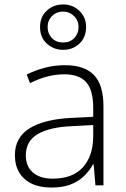

<svg xmlns="http://www.w3.org/2000/svg" viewBox="-20 -833 568 863"><path d="M272 -540Q359 -540 402 -496Q445 -452 445 -355V0H409L401 -94H398Q381 -64 356.5 -40.5Q332 -17 296.5 -3.5Q261 10 210 10Q159 10 122.5 -7.5Q86 -25 66.5 -57.5Q47 -90 47 -136Q47 -215 112.5 -256Q178 -297 300 -303L399 -308V-347Q399 -429 367 -464Q335 -499 270 -499Q230 -499 192 -489Q154 -479 115 -459L100 -498Q138 -517 181.5 -528.5Q225 -540 272 -540ZM305 -266Q204 -262 150 -230.5Q96 -199 96 -135Q96 -85 128 -57.5Q160 -30 217 -30Q306 -30 352 -80.5Q398 -131 399 -218V-271ZM264 -609Q221 -609 190.5 -637Q160 -665 160 -711Q160 -757 190 -785Q220 -813 264 -813Q307 -813 337 -784Q367 -755 367 -712Q367 -665 337 -637Q307 -609 264 -609ZM264 -642Q295 -642 314 -662Q333 -682 333 -711Q333 -741 312.5 -761Q292 -781 264 -781Q234 -781 214 -761Q194 -741 194 -711Q194 -682 213 -662Q232 -642 264 -642Z"/></svg>

Font: Noto Sans Oriya ExtraLight
Style: Regular
Weight: 250
Version: Version 2.003